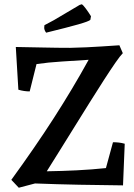

<svg xmlns="http://www.w3.org/2000/svg" viewBox="-20 -867 626 899"><path d="M68 12 33 -25Q145 -179 232.5 -315Q320 -451 395 -587Q335 -583 270 -579Q205 -575 151 -567L119 -439Q106 -439 92.5 -441Q79 -443 66 -447L54 -647Q118 -646 184 -644.5Q250 -643 309 -643Q350 -644 384.5 -645.5Q419 -647 455.5 -649.5Q492 -652 539 -655L555 -618Q543 -606 520.5 -573.5Q498 -541 467 -493Q436 -445 401 -389Q366 -333 330 -275Q294 -217 260 -162.5Q226 -108 199 -65Q268 -66 339 -69.5Q410 -73 476 -80L509 -201Q523 -201 536.5 -199.5Q550 -198 564 -194L556 1Q454 0 350.5 -2Q247 -4 144 -8ZM196 -714Q187 -726 187 -737L188 -749L233 -773L353 -844L363 -847Q369 -844 382 -826.5Q395 -809 406 -791L403 -774Q396 -767 347 -753Q298 -739 196 -714Z"/></svg>

Font: Labrada Medium
Style: Regular
Weight: 500
Designer: Mercedes Jáuregui
Foundry: Omnibus-Type Team
Version: Version 1.000; ttfautohint (v1.8.4.7-5d5b)